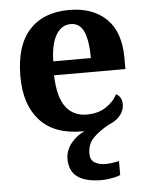

<svg xmlns="http://www.w3.org/2000/svg" viewBox="-55 -594 681 879"><g transform="rotate(-5 285.5 -154.5)"><path d="M378 240Q305 240 267 213.5Q229 187 229 130Q229 91 255 58.5Q281 26 318 10Q315 10 312 10Q309 10 306 10Q179 10 113 -62.5Q47 -135 47 -265Q47 -406 112 -477.5Q177 -549 295 -549Q404 -549 466.5 -488Q529 -427 529 -308V-257H201Q204 -157 238.5 -111Q273 -65 335 -65Q387 -65 423 -88.5Q459 -112 476 -146Q490 -139 496.5 -126.5Q503 -114 503 -97Q503 -80 495 -63.5Q487 -47 471.5 -33.5Q456 -20 431 -10Q384 16 357.5 43.5Q331 71 331 115Q331 143 350.5 155.5Q370 168 400 168Q414 168 429.5 166Q445 164 463 160V224Q453 229 437 232.5Q421 236 405 238Q389 240 378 240ZM376 -321Q376 -398 358 -441Q340 -484 297 -484Q255 -484 230 -442.5Q205 -401 203 -321Z"/></g></svg>

Font: Noto Serif Kannada
Style: Regular
Weight: 400
Designer: Universal Thirst, Indian Type Foundry and the Monotype Design Team
Foundry: Monotype Imaging Inc.
Version: Version 2.003